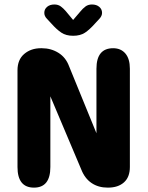

<svg xmlns="http://www.w3.org/2000/svg" viewBox="-20 -835 659 856"><path d="M131.5 1.5Q58 1.5 58 -90.5V-521.5Q58 -569 88 -594.5Q118 -620 162.5 -620H166.5Q207.5 -620 240.5 -599.5Q273.5 -579 288 -539.5L410 -241V-528.5Q410 -620 484.5 -620Q519 -620 539 -596.5Q559 -573 559 -528.5V-90.5Q559 -45.5 532.8 -22Q506.5 1.5 461.5 1.5H460Q418.5 1.5 388.2 -19Q358 -39.5 342.5 -79L204.5 -405.5V-90.5Q204.5 1.5 131.5 1.5ZM423 -751 403.5 -730Q379.5 -703 358.8 -689.2Q338 -675.5 306 -675.5Q274.5 -675.5 253.5 -689.5Q232.5 -703.5 209 -730L189.5 -751Q177.5 -763 177.5 -777.5Q177.5 -794 190 -804.5Q202.5 -815 222.5 -815Q239.5 -815 251.2 -806.2Q263 -797.5 274 -784.5L306 -746L338.5 -784Q349 -797 361 -806Q373 -815 390 -815Q410 -815 422.5 -804.5Q435 -794 435 -777.5Q435 -764 423 -751Z"/></svg>

Font: Sono ExtraLight Monospace
Style: Bold
Weight: 700
Version: Version 2.112